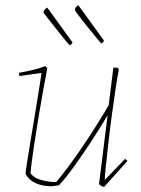

<svg xmlns="http://www.w3.org/2000/svg" viewBox="-20 -709 540 735"><path d="M173 4Q145 4 118.5 -7Q92 -18 78 -43Q78 -50 82.5 -80Q87 -110 94 -152.5Q101 -195 109 -242Q117 -289 123.5 -330.5Q130 -372 134.5 -399.5Q139 -427 139 -430L56 -418Q52 -422 52 -430Q69 -433 98.5 -439.5Q128 -446 154 -456L161 -447Q154 -412 145.5 -364.5Q137 -317 128.5 -266Q120 -215 113 -169Q106 -123 101.5 -89.5Q97 -56 97 -45Q111 -27 139.5 -19.5Q168 -12 195 -12Q215 -35 241 -70Q267 -105 294.5 -145.5Q322 -186 348.5 -228Q375 -270 396 -306L414 -450H430L435 -443Q430 -419 423 -372.5Q416 -326 408.5 -271Q401 -216 395 -163Q389 -110 385 -71Q381 -32 381 -20L459 -101L468 -93L379 6Q369 6 359 -4L392 -268Q366 -224 332.5 -172.5Q299 -121 266 -75Q233 -29 206 0Q198 1 189.5 2.5Q181 4 173 4ZM368 -542Q359 -553 342.5 -572.5Q326 -592 309 -613.5Q292 -635 280 -651Q268 -667 267 -670Q267 -676 269 -680Q276 -687 280 -689L377 -555V-550Q375 -548 373 -546Q371 -544 368 -542ZM251 -537H245Q237 -546 223 -563.5Q209 -581 193.5 -600.5Q178 -620 165 -636.5Q152 -653 146 -661Q147 -663 148 -666Q149 -669 150 -671Q157 -678 161 -680L258 -546Z"/></svg>

Font: Labrada Thin
Style: Italic
Weight: 100
Italic angle: -7°
Designer: Mercedes Jáuregui
Foundry: Omnibus-Type Team
Version: Version 1.000; ttfautohint (v1.8.4.7-5d5b)